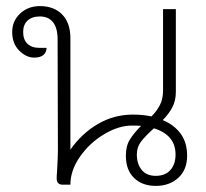

<svg xmlns="http://www.w3.org/2000/svg" viewBox="-20 -606 677 630"><path d="M594 -95Q594 -49 565 -22.5Q536 4 491 4Q447 4 420 -22Q393 -48 393 -95Q393 -127 406 -148Q419 -169 443 -193Q433 -194 413 -194Q369 -194 321.5 -165.5Q274 -137 242.5 -92Q211 -47 211 0H186Q166 0 166 -20Q166 -31 167 -40Q170 -91 170 -113L169 -477Q169 -514 154 -533Q139 -552 111 -552Q85 -552 70.5 -538.5Q56 -525 56 -501Q56 -476 70 -462.5Q84 -449 109 -449H133Q131 -417 92 -417Q66 -417 43 -440Q20 -463 20 -501Q20 -537 46 -561.5Q72 -586 111 -586Q157 -586 184 -558.5Q211 -531 211 -480V-115Q248 -168 301 -199Q354 -230 416 -230Q449 -230 477 -224Q495 -242 505 -262Q515 -282 515 -309V-576H557V-304Q557 -276 545.5 -254Q534 -232 514 -212Q552 -196 573 -167Q594 -138 594 -95ZM556 -99Q556 -163 485 -185Q456 -159 442.5 -141Q429 -123 429 -99Q429 -68 445 -48.5Q461 -29 491 -29Q522 -29 539 -48Q556 -67 556 -99Z"/></svg>

Font: Krub ExtraLight
Style: Regular
Weight: 275
Designer: Ekaluck Peanpanawate
Foundry: Cadson Demak Co.,Ltd.
Version: Version 1.000; ttfautohint (v1.6)